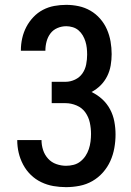

<svg xmlns="http://www.w3.org/2000/svg" viewBox="-20 -763 540 791"><path d="M252 8Q226 8 200 3.5Q174 -1 150 -12.5Q126 -24 107 -42.5Q88 -61 75.5 -84.5Q63 -108 57 -133.5Q51 -159 51 -186H151Q151 -165 157.5 -145Q164 -125 178 -109.5Q192 -94 212 -87Q232 -80 252 -80Q268 -80 283.5 -84Q299 -88 311.5 -98Q324 -108 332.5 -121Q341 -134 346 -149Q351 -164 353 -180Q355 -196 355 -211Q355 -235 350 -258Q345 -281 331.5 -300Q318 -319 295.5 -328.5Q273 -338 250 -338H193V-426H250Q270 -426 289 -435Q308 -444 319.5 -460.5Q331 -477 335 -497.5Q339 -518 339 -538Q339 -552 337.5 -565.5Q336 -579 332 -592Q328 -605 321 -617Q314 -629 303.5 -638Q293 -647 279.5 -651Q266 -655 253 -655Q234 -655 216.5 -647.5Q199 -640 188 -625.5Q177 -611 172 -592.5Q167 -574 167 -555V-554H66V-556Q66 -581 71.5 -605.5Q77 -630 88.5 -652Q100 -674 117.5 -692.5Q135 -711 157 -722.5Q179 -734 203.5 -738.5Q228 -743 253 -743Q279 -743 304.5 -737.5Q330 -732 352.5 -719Q375 -706 392.5 -686Q410 -666 420.5 -642Q431 -618 435.5 -592Q440 -566 440 -540Q440 -517 436 -493.5Q432 -470 421.5 -449Q411 -428 394.5 -411.5Q378 -395 357 -384Q382 -372 401.5 -354Q421 -336 433.5 -312.5Q446 -289 451 -262.5Q456 -236 456 -209Q456 -181 451 -153Q446 -125 434.5 -99.5Q423 -74 404 -52.5Q385 -31 360.5 -17Q336 -3 308 2.5Q280 8 252 8Z"/></svg>

Font: Iosevka Curly Semibold
Style: Regular
Weight: 600
Monospace: yes
Designer: Belleve Invis
Foundry: Belleve Invis
Version: Version 22.1.2; ttfautohint (v1.8.4)